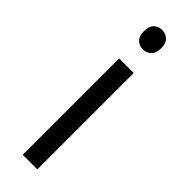

<svg xmlns="http://www.w3.org/2000/svg" viewBox="-251 -744 754 754"><g transform="rotate(45 126.5 -367.0)"><path d="M167 0H85.9V-535.2H167ZM79.1 -680.2Q79.1 -708 92.8 -720.9Q106.4 -733.9 127 -733.9Q146.5 -733.9 160.6 -720.7Q174.8 -707.5 174.8 -680.2Q174.8 -652.8 160.6 -639.4Q146.5 -626 127 -626Q106.4 -626 92.8 -639.4Q79.1 -652.8 79.1 -680.2Z"/></g></svg>

Font: f1_56222 
Style: Regular
Weight: 400
Foundry: Ascender Corporation
Version: Version 1.10